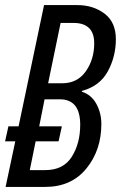

<svg xmlns="http://www.w3.org/2000/svg" viewBox="-23 -734 475 754"><path d="M155 0Q257 0 316 -72Q375 -144 375 -247Q375 -290 355.5 -326Q336 -362 298 -374L299 -377Q369 -396 400.5 -454Q432 -512 432 -580Q432 -647 387.5 -680.5Q343 -714 281 -714H150L50 -238H10L-3 -179H37L-1 0ZM215 -644H265Q347 -644 347 -564Q347 -501 314 -454Q281 -407 221 -407H166ZM117 -179H207L220 -238H131L152 -344H212Q292 -344 292 -244Q292 -171 259 -118.5Q226 -66 155 -66H94Z"/></svg>

Font: Noto Sans Display Condensed
Style: Italic
Weight: 400
Width: 3
Designer: Monotype Design team
Foundry: Monotype Imaging Inc.
Version: 1.000